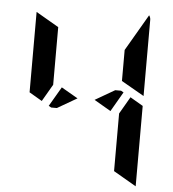

<svg xmlns="http://www.w3.org/2000/svg" viewBox="-61 -1038 937 1042"><g transform="rotate(5 408.0 -517.5)"><path d="M593 -698V-784L709 -983Q717 -972 717 -959V-544L593 -615ZM271 -552 361 -500 254 -438H223L209 -446ZM647 -531 717 -490V-52L593 -124V-138V-170V-302V-396V-438ZM169 -469 99 -510V-948L223 -876V-698V-590V-562ZM607 -554 545 -447 454 -500 561 -562H593Z"/></g></svg>

Font: DSEG14 Modern Mini
Style: Bold
Weight: 700
Designer: Keshikan(Twitter:@keshinomi_88pro)
Version: Version 0.46